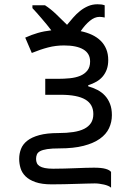

<svg xmlns="http://www.w3.org/2000/svg" viewBox="-20 -685 640 899"><path d="M436 -665Q446.8 -665 454.3 -664.1Q461.9 -663.1 470.2 -660.2V-603Q463.4 -604.5 458 -605.2Q452.6 -606 445.8 -606Q423.3 -606 400.9 -587.6Q378.4 -569.3 357.9 -539.1Q386.7 -533.2 410.6 -522Q434.6 -510.7 451.4 -494.1Q468.3 -477.5 477.5 -455.1Q486.8 -432.6 486.8 -403.8Q486.8 -379.4 480 -360.4Q473.1 -341.3 460.9 -326.9Q448.7 -312.5 431.4 -302.5Q414.1 -292.5 393.1 -286.1V-280.8Q416 -274.4 436.3 -263.9Q456.5 -253.4 471.4 -237.3Q486.3 -221.2 495.1 -198.7Q503.9 -176.3 503.9 -146Q503.9 -113.3 490.5 -84.7Q477.1 -56.2 447.5 -35.2Q418 -14.2 371.3 -2.2Q324.7 9.8 258.8 9.8Q222.7 9.8 200.9 13.2Q179.2 16.6 167.7 22.9Q156.2 29.3 152.6 38.6Q148.9 47.9 148.9 59.1Q148.9 69.8 152.6 78.4Q156.2 86.9 165.3 92.8Q174.3 98.6 189.9 101.8Q205.6 105 229 105Q255.4 105 282 104.2Q308.6 103.5 333.5 102.5Q358.4 101.6 380.4 100.8Q402.3 100.1 419.9 100.1Q455.1 100.1 474.1 105.5Q493.2 110.8 500 120.1V193.8Q495.1 189 486.3 185.3Q477.5 181.6 467 179.2Q456.5 176.8 445.3 175.3Q434.1 173.8 423.8 173.8Q407.2 173.8 384.8 174.6Q362.3 175.3 335.9 176Q309.6 176.8 280.5 177.5Q251.5 178.2 222.2 178.2Q175.8 178.2 146 167.7Q116.2 157.2 99.4 140.4Q82.5 123.5 76.2 102.3Q69.8 81.1 69.8 59.1Q69.8 34.2 78.4 12.2Q86.9 -9.8 107.7 -26.1Q128.4 -42.5 163.8 -52.2Q199.2 -62 252.9 -62Q292.5 -62 323 -66.7Q353.5 -71.3 374.3 -81.8Q395 -92.3 406 -109.1Q417 -126 417 -150.9Q417 -196.8 379.4 -219Q341.8 -241.2 264.2 -241.2H191.9V-315.9H251Q279.8 -315.9 306.9 -318.6Q334 -321.3 355 -329.8Q376 -338.4 388.9 -354.5Q401.9 -370.6 401.9 -397Q401.9 -434.6 370.4 -453.4Q338.9 -472.2 279.8 -472.2Q241.2 -472.2 205.3 -462.9Q169.4 -453.6 128.9 -437L98.1 -508.8Q128.4 -522.5 157.2 -530.8Q186 -539.1 220.2 -543Q210 -556.6 198.5 -570.6Q187 -584.5 175.3 -598.1Q163.6 -611.8 152.6 -624.3Q141.6 -636.7 131.8 -647V-660.2H190.9Q217.3 -643.1 241.9 -619.6Q266.6 -596.2 293.9 -568.8Q307.6 -585.4 322.5 -602.5Q337.4 -619.6 354.7 -633.5Q372.1 -647.5 392.3 -656.2Q412.6 -665 436 -665Z"/></svg>

Font: Droid Sans Mono
Style: Regular
Weight: 400
Monospace: yes
Foundry: Ascender Corporation
Version: Version 1.00 build 112